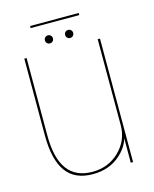

<svg xmlns="http://www.w3.org/2000/svg" viewBox="-112 -807 714 889"><g transform="rotate(-15 245.5 -363.0)"><path d="M405 0H416V-592H405V-107.5ZM64.5 -593H53.5V-224Q53.5 -110 94.5 -52Q135.5 6 223 6Q303.5 6 357 -43Q410.5 -92 410.5 -156.5L405 -180Q405 -107.5 352.8 -56.2Q300.5 -5 223.5 -5Q144 -5 104.2 -59Q64.5 -113 64.5 -222ZM187 -630.5Q195 -630.5 200.5 -636Q206 -641.5 206 -649.5Q206 -658 200.5 -663.5Q195 -669 187 -669Q178.5 -669 173 -663.5Q167.5 -658 167.5 -649.5Q167.5 -641.5 173 -636Q178.5 -630.5 187 -630.5ZM283.5 -630.5Q292 -630.5 297.5 -636Q303 -641.5 303 -649.5Q303 -658 297.5 -663.5Q292 -669 283.5 -669Q275.5 -669 270 -663.5Q264.5 -658 264.5 -649.5Q264.5 -641.5 270 -636Q275.5 -630.5 283.5 -630.5ZM118.5 -722H351.5V-732H118.5Z"/></g></svg>

Font: Anybody Thin
Style: Regular
Weight: 100
Designer: Tyler Finck
Foundry: Etcetera Type Company
Version: Version 1.114;gftools[0.9.25]